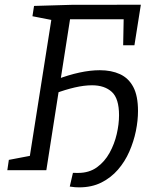

<svg xmlns="http://www.w3.org/2000/svg" viewBox="-20 -718 677 810"><path d="M314.1 72.4Q307.4 72.4 296.5 71.8Q285.6 71.1 274.3 69.1L287.7 11.2Q290 11.2 296.3 11.4Q302.7 11.5 309.7 11.5Q356 11.5 388.8 -12.1Q421.6 -35.8 442.2 -73.1Q462.8 -110.4 472.5 -152.5Q482.2 -194.6 482.2 -231.9Q482.2 -302.5 451.7 -330.3Q421.2 -358.2 368.3 -358.2Q335 -358.2 295.2 -349Q255.4 -339.8 211.8 -323.5L228.8 -340.6L175.5 0H10.9L17.3 -43.5L116.9 -62.5L104.2 -49.2L198.2 -644.9L209.2 -631.5L116.9 -649.5L123.6 -693L283.9 -697.7L574.2 -698L547.1 -526.9H499.6L501.9 -647.8L515.6 -636.8H260.8L277.8 -651.5L234.2 -372.7L217.8 -382.4Q268.8 -401.8 314.9 -411.8Q361.1 -421.8 401.1 -421.8Q450.1 -421.8 486.3 -405.1Q522.5 -388.4 542.3 -351.1Q562.2 -313.7 562.2 -249.7Q562.2 -209.3 553.2 -165.1Q544.1 -120.9 525.6 -78.6Q507.1 -36.2 477.6 -2.2Q448.1 31.8 407.6 52.1Q367.1 72.4 314.1 72.4Z"/></svg>

Font: Bitter Thin
Style: Italic
Weight: 100
Italic angle: -9°
Designer: Sol Matas, and Bitter project Authors
Foundry: Sol Matas
Version: Version 2.002